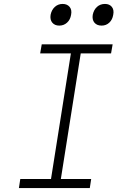

<svg xmlns="http://www.w3.org/2000/svg" viewBox="-20 -955 640 975"><path d="M496 -825Q472 -825 459.5 -840Q447 -855 451 -880Q456 -905 472.5 -920Q489 -935 513 -935Q536 -935 548 -920Q560 -905 555 -880Q551 -855 535 -840Q519 -825 496 -825ZM281 -825Q258 -825 245.5 -840Q233 -855 237 -880Q242 -905 258.5 -920Q275 -935 298 -935Q321 -935 333.5 -920Q346 -905 341 -880Q337 -855 320.5 -840Q304 -825 281 -825ZM76 0 83 -46H239L340 -684H184L192 -730H552L544 -684H390L289 -46H443L436 0Z"/></svg>

Font: JetBrains Mono Thin
Style: Italic
Weight: 100
Italic angle: -9°
Monospace: yes
Designer: Philipp Nurullin, Konstantin Bulenkov
Foundry: JetBrains
Version: Version 2.305; ttfautohint (v1.8.4.7-5d5b)